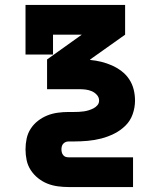

<svg xmlns="http://www.w3.org/2000/svg" viewBox="-20 -550 640 775"><path d="M257 205Q235 205 213 202Q191 199 171 191Q151 183 133.5 169Q116 155 104 136.5Q92 118 87.5 96.5Q83 75 83 53Q83 31 87.5 9.5Q92 -12 104 -30.5Q116 -49 133.5 -62.5Q151 -76 171 -84Q191 -92 213 -95Q235 -98 257 -98H278Q288 -98 298.5 -98.5Q309 -99 319 -100.5Q329 -102 338.5 -105Q348 -108 357 -112.5Q366 -117 373 -125Q380 -133 380 -144Q380 -144 380 -144Q380 -144 380 -144Q380 -157 371 -167Q362 -177 350 -182Q338 -187 325.5 -188.5Q313 -190 300 -190H170V-310L310 -410H194V-330H83V-530H485V-410L344 -310V-308Q367 -306 389 -300.5Q411 -295 431.5 -286Q452 -277 470.5 -263Q489 -249 501.5 -230Q514 -211 519.5 -189Q525 -167 525 -144H452H525Q525 -144 525 -144Q525 -144 525 -144Q525 -116 515.5 -89Q506 -62 486 -42.5Q466 -23 441 -10.5Q416 2 389 9Q362 16 334 18.5Q306 21 278 21H257Q250 21 244.5 23.5Q239 26 235 30.5Q231 35 229.5 41Q228 47 228 53Q228 59 229.5 65Q231 71 235 76Q239 81 244.5 83Q250 85 257 85H517V205Z"/></svg>

Font: Iosevka Curly Slab HvEx
Style: Regular
Weight: 900
Width: 7
Monospace: yes
Designer: Belleve Invis
Foundry: Belleve Invis
Version: Version 11.1.0; ttfautohint (v1.8.3)